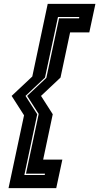

<svg xmlns="http://www.w3.org/2000/svg" viewBox="-20 -770 512 990"><path d="M252 -181 202.5 53H301.5L270 200H24L104 -175.5L40 -275.5L146.5 -375.5L226 -750H472L440.5 -603H341.5L292 -370L191.5 -275.5ZM172 -181 105.5 132.5H210.5L212 125.5H114L179.5 -182.5L120 -275.5L219 -368.5L284.5 -675.5H387.5L389 -682.5H279L212 -370L111.5 -275.5Z"/></svg>

Font: Tourney Condensed ExtraBold
Style: Italic
Weight: 800
Width: 3
Italic angle: -12°
Designer: Tyler Finck
Foundry: Etcetera Type Co
Version: Version 1.010; ttfautohint (v1.8.3)